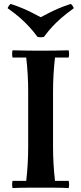

<svg xmlns="http://www.w3.org/2000/svg" viewBox="-20 -959 415 981"><path d="M44 2Q40 -17 44 -35H114Q119 -78 121.5 -121.5Q124 -165 124 -210V-490Q124 -535 121.5 -578.5Q119 -622 114 -665H44Q40 -684 44 -702Q79 -701 116.5 -700.5Q154 -700 188 -700Q223 -700 260 -700.5Q297 -701 331 -702Q335 -684 331 -665H261Q256 -622 253.5 -578.5Q251 -535 251 -490V-210Q251 -165 253.5 -121.5Q256 -78 261 -35H331Q335 -17 331 2Q297 0 260 0Q223 0 188 0Q154 0 116.5 0Q79 0 44 2ZM342 -939Q353 -929 357 -917Q317 -888 292 -866Q267 -844 247 -822.5Q227 -801 204 -770Q188 -767 172 -770Q149 -801 129 -822.5Q109 -844 84.5 -866Q60 -888 19 -917Q23 -929 34 -939Q68 -928 93 -917.5Q118 -907 140 -896Q162 -885 188 -871Q214 -885 236 -896Q258 -907 283 -917.5Q308 -928 342 -939Z"/></svg>

Font: Poltawski Nowy Medium
Style: Regular
Weight: 500
Version: Version 1.001;gftools[0.9.25]